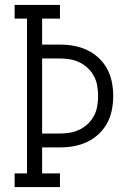

<svg xmlns="http://www.w3.org/2000/svg" viewBox="-20 -755 540 775"><path d="M39 0V-55H89V-680H39V-735H222V-680H150V-575H221Q250 -575 278 -570Q306 -565 331.5 -553Q357 -541 378 -521.5Q399 -502 412.5 -477Q426 -452 431.5 -424Q437 -396 437 -368Q437 -339 431.5 -311Q426 -283 412.5 -258Q399 -233 378 -213.5Q357 -194 331.5 -182Q306 -170 278 -165Q250 -160 221 -160H150V-55H222V0ZM150 -216H221Q242 -216 262.5 -219.5Q283 -223 301.5 -232Q320 -241 335 -255.5Q350 -270 359.5 -288Q369 -306 372.5 -326.5Q376 -347 376 -368Q376 -388 372.5 -408.5Q369 -429 359.5 -447Q350 -465 335 -479.5Q320 -494 301.5 -503Q283 -512 262.5 -515.5Q242 -519 221 -519H150Z"/></svg>

Font: Iosevka Curly Slab Light
Style: Regular
Weight: 300
Monospace: yes
Designer: Belleve Invis
Foundry: Belleve Invis
Version: Version 22.1.2; ttfautohint (v1.8.4)